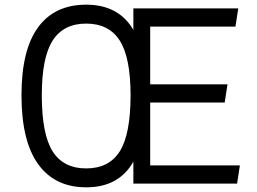

<svg xmlns="http://www.w3.org/2000/svg" viewBox="-20 -786 1102 822"><path d="M1007 -78 995 0H551V-94Q489 16 349 16Q215 16 143.5 -83Q72 -182 72 -378Q72 -572 143 -669Q214 -766 349 -766Q488 -766 551 -658V-750H1000L988 -672H623V-425H954L942 -347H623V-78ZM539 -378Q539 -540 492.5 -612.5Q446 -685 349 -685Q252 -685 205.5 -612.5Q159 -540 159 -378Q159 -212 205 -138.5Q251 -65 349 -65Q447 -65 493 -138.5Q539 -212 539 -378Z"/></svg>

Font: Farro Light
Style: Regular
Weight: 300
Designer: Aceler Chua
Foundry: Grayscale Limited
Version: Version 1.101